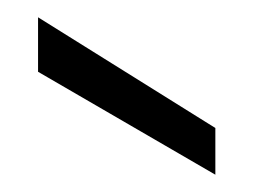

<svg xmlns="http://www.w3.org/2000/svg" viewBox="-20 -790 300 222"><path d="M229 -642V-588L24 -707V-770Z"/></svg>

Font: A Bank Premium Light
Style: Regular
Weight: 300
Designer: Ninad Kale (Devanagari), Jonny Pinhorn (Latin), Htun Naung (Myanmar)
Foundry: Indian Type Foundry
Version: 4.004